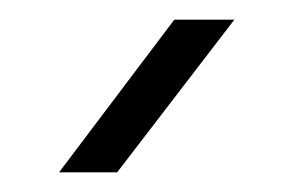

<svg xmlns="http://www.w3.org/2000/svg" viewBox="-20 -802 298 195"><path d="M157 -782H218L99 -627H40Z"/></svg>

Font: Bounded
Style: Regular
Weight: 200
Designer: Vlad Churkin
Version: Version 1.0